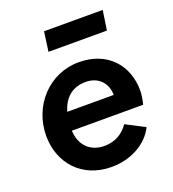

<svg xmlns="http://www.w3.org/2000/svg" viewBox="-141 -875 894 994"><g transform="rotate(-20 306.5 -378.0)"><path d="M304 12C414 12 505 -41 544 -120L440 -174C413 -133 368 -103 307 -103C230 -103 178 -152 174 -235H567C573 -260 578 -286 578 -310C578 -446 489 -556 328 -556C164 -556 40 -420 40 -254C40 -104 143 12 304 12ZM185 -335C205 -402 249 -448 327 -448C396 -448 441 -401 441 -335ZM200 -660H522L538 -768H215Z"/></g></svg>

Font: Mluvka Bold
Style: Italic
Weight: 700
Italic angle: -8°
Designer: Modified by Jiří Krblich, Original typeface by Gumpita Rahayu
Foundry: Gumpita Rahayu & Jiří Krblich
Version: Version 2.000;Glyphs 3.1.1 (3134)